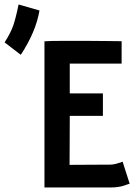

<svg xmlns="http://www.w3.org/2000/svg" viewBox="-63 -826 600 846"><path d="M-42.7 -639.2Q-16.6 -679.7 -5.1 -712.4Q6.4 -745.1 18.9 -806.2L111 -779.8Q95 -685.5 28.6 -584.5ZM132.9 -644Q157.1 -646 221 -646Q221 -646 263.4 -646H310.9Q347.2 -646 400.5 -645.3Q453.9 -644.5 466 -644.5H472.9V-545.9H244.4V-414.6H390.4V-315.4H244.4V-300.3Q244.4 -242.2 243.9 -176.8Q243.5 -111.3 243.5 -99.6L423.2 -100.6Q434 -100.6 447.4 -104Q460.8 -107.4 469 -110.4L477.2 -113.8L508.3 -16.6Q504.4 -15.6 493.4 -11.7Q482.4 -7.8 475.7 -5.9Q469 -3.9 455.6 -2Q442.2 0 427.5 0H132.9Z"/></svg>

Font: Fantasque Sans Mono
Style: Bold
Weight: 700
Monospace: yes
Designer: Jany Belluz
Version: Version 1.8.0 ; ttfautohint (v1.8.2)